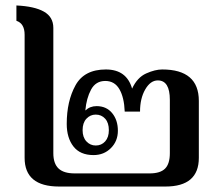

<svg xmlns="http://www.w3.org/2000/svg" viewBox="-20 -682 790 702"><path d="M70 -105V-555Q70 -596 40 -606V-662Q106 -659 140.5 -639.5Q175 -620 175 -580V-122Q175 -84 194 -66Q213 -48 253 -48H527Q566 -48 583.5 -65.5Q601 -83 601 -122V-317Q601 -388 557 -388Q530 -388 511 -355Q492 -322 492 -274H436Q434 -326 416.5 -356Q399 -386 365 -386Q330 -386 313 -354.5Q296 -323 292 -278Q309 -294 333 -294Q369 -294 390 -268.5Q411 -243 411 -204Q411 -166 385.5 -140.5Q360 -115 322 -115Q273 -115 248.5 -146.5Q224 -178 224 -229Q224 -312 256 -370Q288 -428 367 -428Q443 -428 463 -358Q482 -399 514.5 -413.5Q547 -428 573 -428Q707 -428 707 -313V-105Q707 0 585 0H196Q70 0 70 -105ZM378 -206Q378 -233 364.5 -248Q351 -263 330 -263Q310 -263 296 -248Q282 -233 282 -206Q282 -180 296 -165Q310 -150 330 -150Q351 -150 364.5 -165Q378 -180 378 -206Z"/></svg>

Font: Trirong Medium
Style: Regular
Weight: 500
Designer: Katatrad Team
Foundry: CadsonDemak
Version: Version 1.001